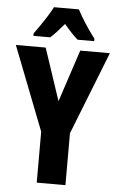

<svg xmlns="http://www.w3.org/2000/svg" viewBox="-61 -972 620 1013"><g transform="rotate(5 249.0 -465.0)"><path d="M250 -438 341 -714H498L325 -275V0H173V-270L0 -714H158ZM315 -930Q332 -897 356.5 -859Q381 -821 410 -783V-770H322Q306 -784 288 -803Q270 -822 249 -847Q228 -822 209.5 -802Q191 -782 177 -770H88V-783Q102 -802 121 -829.5Q140 -857 157 -884.5Q174 -912 183 -930Z"/></g></svg>

Font: Noto Sans Lao ExtraCondensed ExtraBold
Style: Regular
Weight: 800
Width: 2
Designer: Monotype Design Team
Foundry: Monotype Imaging Inc.
Version: Version 2.003; ttfautohint (v1.8.4.7-5d5b)